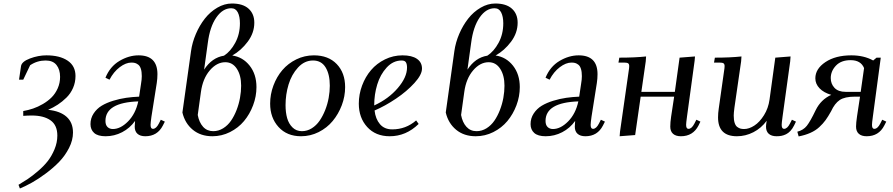

<svg xmlns="http://www.w3.org/2000/svg" viewBox="-20 -766 5065 1089"><path d="M85 282.2Q114.3 264.6 138.2 248.8Q162.1 232.9 195.3 204.6Q228.5 176.3 250.7 147.9Q272.9 119.6 289.1 81.1Q305.2 42.5 305.2 2.9Q305.2 -56.2 266.6 -83.5Q228 -110.8 160.2 -110.8Q138.2 -110.8 111.8 -108.9V-136.2Q140.1 -141.1 167.7 -150.4Q195.3 -159.7 223.6 -176.3Q252 -192.9 272.9 -213.9Q293.9 -234.9 307.4 -265.1Q320.8 -295.4 320.8 -330.1Q320.8 -371.6 300.5 -397.2Q280.3 -422.9 238.8 -422.9Q190.9 -422.9 150.9 -396L111.8 -314H87.9L99.1 -390.1Q102.5 -416.5 149.9 -434.3Q197.3 -452.1 243.2 -452.1Q318.8 -452.1 363.5 -422.1Q408.2 -392.1 408.2 -335Q408.2 -298.8 394.3 -267.1Q380.4 -235.4 356.7 -212.2Q333 -189 307.6 -172.4Q282.2 -155.8 252.9 -143.1Q321.3 -136.2 357.7 -103.5Q394 -70.8 394 -14.2Q394 29.3 371.6 73.2Q349.1 117.2 315.7 151.9Q282.2 186.5 239.7 218Q197.3 249.5 160.9 269.8Q124.5 290 92.8 303.2Z M493.2 -62Q493.2 -95.2 511 -122.3Q528.8 -149.4 556.6 -166.3Q584.5 -183.1 622.1 -194.6Q659.7 -206.1 695.6 -211.2Q731.4 -216.3 769 -217.8L779.8 -290Q784.2 -315.4 784.2 -334Q784.2 -358.9 779.1 -375.2Q773.9 -391.6 764.4 -398.9Q754.9 -406.2 746.1 -408.7Q737.3 -411.1 725.1 -411.1Q693.8 -411.1 659.2 -385Q624.5 -358.9 601.1 -314L578.1 -325.2Q604 -388.7 657.5 -420.4Q710.9 -452.1 766.1 -452.1Q873 -452.1 873 -345.2Q873 -320.3 869.1 -294.9L838.9 -104Q834 -68.8 834 -58.1Q834 -35.2 847.2 -35.2Q865.7 -35.2 880.9 -64.9L892.1 -86.9L915 -76.2L903.8 -54.2Q872.6 6.8 804.2 6.8Q775.4 6.8 759.8 -7.1Q744.1 -21 744.1 -47.9Q744.1 -60.5 746.1 -80.1Q716.8 -39.1 672.6 -16.1Q628.4 6.8 579.1 6.8Q534.7 6.8 513.9 -12Q493.2 -30.8 493.2 -62ZM578.1 -80.1Q578.1 -57.1 589.8 -45.7Q601.6 -34.2 620.1 -34.2Q663.6 -34.2 706.3 -77.4Q749 -120.6 764.2 -190.9Q578.1 -184.6 578.1 -80.1Z M1014.6 -127.9 1063.5 -476.1Q1070.3 -525.4 1091.1 -573.7Q1111.8 -622.1 1141.8 -660.4Q1171.9 -698.7 1212.4 -722.4Q1252.9 -746.1 1295.4 -746.1Q1357.4 -746.1 1389.9 -716.8Q1422.4 -687.5 1422.4 -637.2Q1422.4 -579.6 1385 -529.5Q1347.7 -479.5 1297.4 -451.2Q1357.4 -442.4 1396 -393.6Q1434.6 -344.7 1434.6 -272Q1434.6 -219.2 1415.5 -168.7Q1396.5 -118.2 1364 -79.3Q1331.5 -40.5 1284.4 -16.8Q1237.3 6.8 1184.6 6.8Q1118.2 6.8 1073.5 -30Q1028.8 -66.9 1014.6 -127.9ZM1101.6 -113.8Q1109.4 -71.8 1131.8 -46.9Q1154.3 -22 1189.5 -22Q1219.2 -22 1245.6 -38.3Q1272 -54.7 1290.3 -81.3Q1308.6 -107.9 1321.8 -141.8Q1335 -175.8 1341.3 -211.2Q1347.7 -246.6 1347.7 -279.8Q1347.7 -338.4 1323.5 -375.7Q1299.3 -413.1 1257.8 -413.1Q1209.5 -413.1 1169.7 -366.5Q1129.9 -319.8 1119.6 -244.1ZM1137.7 -371.1Q1182.1 -439.5 1250.5 -450.2Q1287.6 -474.1 1314.2 -523.2Q1340.8 -572.3 1340.8 -633.8Q1340.8 -671.9 1328.9 -695.6Q1316.9 -719.2 1291.5 -719.2Q1243.2 -719.2 1206.8 -666.7Q1170.4 -614.3 1158.7 -522.9Z M1512.2 -178.2Q1512.2 -231 1530.8 -280.8Q1549.3 -330.6 1581.5 -368.4Q1613.8 -406.2 1660.6 -429.2Q1707.5 -452.1 1760.3 -452.1Q1842.3 -452.1 1889.9 -402.6Q1937.5 -353 1937.5 -272Q1937.5 -219.2 1918.5 -168.9Q1899.4 -118.7 1866.9 -79.6Q1834.5 -40.5 1787.4 -16.8Q1740.2 6.8 1687.5 6.8Q1607.4 6.8 1559.8 -45.7Q1512.2 -98.1 1512.2 -178.2ZM1599.6 -169.9Q1599.6 -128.4 1608.6 -96.2Q1617.7 -64 1639.2 -43Q1660.6 -22 1692.4 -22Q1722.2 -22 1748.3 -38.3Q1774.4 -54.7 1792.7 -81.3Q1811 -107.9 1824.5 -141.8Q1837.9 -175.8 1844.2 -211.2Q1850.6 -246.6 1850.6 -279.8Q1850.6 -344.7 1826.7 -383.8Q1802.7 -422.9 1755.4 -422.9Q1707 -422.9 1670.4 -383.1Q1633.8 -343.3 1616.7 -286.6Q1599.6 -230 1599.6 -169.9Z M2015.1 -178.2Q2015.1 -231 2033.7 -280.8Q2052.2 -330.6 2084.5 -368.4Q2116.7 -406.2 2163.6 -429.2Q2210.4 -452.1 2263.2 -452.1Q2315.9 -452.1 2344.7 -432.4Q2373.5 -412.6 2373.5 -377Q2373.5 -342.3 2330.6 -295.2Q2287.6 -248 2226.6 -206.8Q2165.5 -165.5 2104.5 -139.2Q2109.9 -91.3 2135 -61.8Q2160.2 -32.2 2204.6 -32.2Q2282.2 -32.2 2340.3 -83L2354.5 -63Q2283.2 6.8 2190.4 6.8Q2110.4 6.8 2062.7 -45.7Q2015.1 -98.1 2015.1 -178.2ZM2102.5 -168Q2183.6 -205.1 2236.1 -266.4Q2288.6 -327.6 2288.6 -382.8Q2288.6 -402.3 2282.2 -412.6Q2275.9 -422.9 2258.3 -422.9Q2210 -422.9 2173.3 -383.1Q2136.7 -343.3 2119.6 -286.6Q2102.5 -230 2102.5 -169.9Z M2508.3 -127.9 2557.1 -476.1Q2564 -525.4 2584.7 -573.7Q2605.5 -622.1 2635.5 -660.4Q2665.5 -698.7 2706.1 -722.4Q2746.6 -746.1 2789.1 -746.1Q2851.1 -746.1 2883.5 -716.8Q2916 -687.5 2916 -637.2Q2916 -579.6 2878.7 -529.5Q2841.3 -479.5 2791 -451.2Q2851.1 -442.4 2889.6 -393.6Q2928.2 -344.7 2928.2 -272Q2928.2 -219.2 2909.2 -168.7Q2890.1 -118.2 2857.7 -79.3Q2825.2 -40.5 2778.1 -16.8Q2731 6.8 2678.2 6.8Q2611.8 6.8 2567.1 -30Q2522.5 -66.9 2508.3 -127.9ZM2595.2 -113.8Q2603 -71.8 2625.5 -46.9Q2647.9 -22 2683.1 -22Q2712.9 -22 2739.3 -38.3Q2765.6 -54.7 2783.9 -81.3Q2802.2 -107.9 2815.4 -141.8Q2828.6 -175.8 2835 -211.2Q2841.3 -246.6 2841.3 -279.8Q2841.3 -338.4 2817.1 -375.7Q2793 -413.1 2751.5 -413.1Q2703.1 -413.1 2663.3 -366.5Q2623.5 -319.8 2613.3 -244.1ZM2631.3 -371.1Q2675.8 -439.5 2744.1 -450.2Q2781.2 -474.1 2807.9 -523.2Q2834.5 -572.3 2834.5 -633.8Q2834.5 -671.9 2822.5 -695.6Q2810.5 -719.2 2785.2 -719.2Q2736.8 -719.2 2700.4 -666.7Q2664.1 -614.3 2652.3 -522.9Z M2989.3 -62Q2989.3 -95.2 3007.1 -122.3Q3024.9 -149.4 3052.7 -166.3Q3080.6 -183.1 3118.2 -194.6Q3155.8 -206.1 3191.7 -211.2Q3227.5 -216.3 3265.1 -217.8L3275.9 -290Q3280.3 -315.4 3280.3 -334Q3280.3 -358.9 3275.1 -375.2Q3270 -391.6 3260.5 -398.9Q3251 -406.2 3242.2 -408.7Q3233.4 -411.1 3221.2 -411.1Q3189.9 -411.1 3155.3 -385Q3120.6 -358.9 3097.2 -314L3074.2 -325.2Q3100.1 -388.7 3153.6 -420.4Q3207 -452.1 3262.2 -452.1Q3369.1 -452.1 3369.1 -345.2Q3369.1 -320.3 3365.2 -294.9L3335 -104Q3330.1 -68.8 3330.1 -58.1Q3330.1 -35.2 3343.3 -35.2Q3361.8 -35.2 3377 -64.9L3388.2 -86.9L3411.1 -76.2L3399.9 -54.2Q3368.7 6.8 3300.3 6.8Q3271.5 6.8 3255.9 -7.1Q3240.2 -21 3240.2 -47.9Q3240.2 -60.5 3242.2 -80.1Q3212.9 -39.1 3168.7 -16.1Q3124.5 6.8 3075.2 6.8Q3030.8 6.8 3010 -12Q2989.3 -30.8 2989.3 -62ZM3074.2 -80.1Q3074.2 -57.1 3085.9 -45.7Q3097.7 -34.2 3116.2 -34.2Q3159.7 -34.2 3202.4 -77.4Q3245.1 -120.6 3260.3 -190.9Q3074.2 -184.6 3074.2 -80.1Z M3487.8 -411.1 3492.7 -439Q3581.1 -439 3644.5 -445.8L3642.6 -418L3617.7 -245.1H3807.6L3834.5 -439L3921.9 -445.8L3919.9 -421.9L3876.5 -104Q3871.6 -68.8 3871.6 -58.1Q3871.6 -35.2 3884.8 -35.2Q3903.3 -35.2 3918.5 -64.9L3929.7 -86.9L3952.6 -76.2L3941.9 -54.2Q3910.6 6.8 3841.8 6.8Q3813 6.8 3797.4 -7.1Q3781.7 -21 3781.7 -47.9Q3781.7 -71.8 3786.6 -105L3803.7 -217.8H3613.8L3582.5 0L3494.6 6.8L3496.6 -19L3545.9 -363.8Q3548.8 -380.9 3548.8 -391.1Q3548.8 -402.8 3542.5 -407Q3536.1 -411.1 3518.6 -411.1Z M4029.8 -411.1 4034.7 -439Q4122.1 -439 4185.5 -445.8L4183.6 -418L4145.5 -154.8Q4141.6 -124.5 4141.6 -110.8Q4141.6 -85.9 4146.7 -69.6Q4151.9 -53.2 4161.4 -46.1Q4170.9 -39.1 4179.7 -36.6Q4188.5 -34.2 4200.7 -34.2Q4228.5 -34.2 4258.5 -53.7Q4288.6 -73.2 4313.2 -112.5Q4337.9 -151.9 4344.7 -201.2L4377.4 -439L4463.9 -445.8L4461.9 -418L4418.5 -104Q4413.6 -68.8 4413.6 -58.1Q4413.6 -35.2 4426.8 -35.2Q4445.3 -35.2 4460.4 -64.9L4471.7 -86.9L4494.6 -76.2L4483.9 -54.2Q4474.6 -35.6 4462.9 -23.2Q4451.2 -10.7 4438 -4.4Q4424.8 2 4412.1 4.4Q4399.4 6.8 4384.8 6.8Q4356 6.8 4340.3 -7.1Q4324.7 -21 4324.7 -47.9Q4324.7 -58.6 4328.6 -81.1Q4297.9 -39.1 4253.2 -16.1Q4208.5 6.8 4159.7 6.8Q4052.7 6.8 4052.7 -100.1Q4052.7 -124.5 4056.6 -149.9L4086.9 -363.8Q4089.8 -380.9 4089.8 -391.1Q4089.8 -402.8 4083.5 -407Q4077.1 -411.1 4059.6 -411.1Z M4502.4 -19Q4536.6 -27.8 4556.2 -52.5Q4575.7 -77.1 4606.4 -141.1Q4635.7 -201.2 4694.8 -228Q4652.3 -240.2 4628.4 -265.1Q4604.5 -290 4604.5 -321.8Q4604.5 -375.5 4661.6 -413.8Q4718.8 -452.1 4808.6 -452.1Q4879.9 -452.1 4932.6 -422.9L4951.7 -439H4975.6L4930.7 -104Q4925.8 -68.8 4925.8 -58.1Q4925.8 -35.2 4938.5 -35.2Q4957.5 -35.2 4972.7 -64.9L4983.9 -86.9L5006.8 -76.2L4995.6 -54.2Q4964.4 6.8 4895.5 6.8Q4866.7 6.8 4851.1 -7.1Q4835.4 -21 4835.4 -47.9Q4835.4 -68.4 4840.8 -105L4857.9 -217.8H4828.6Q4771.5 -217.8 4742.9 -198.7Q4714.4 -179.7 4693.8 -134.8Q4677.2 -105 4662.6 -84.7Q4647.9 -64.5 4626.7 -44.9Q4605.5 -25.4 4576.4 -12.5Q4547.4 0.5 4509.8 7.8ZM4691.9 -323.2Q4691.9 -290.5 4713.1 -267.8Q4734.4 -245.1 4775.9 -245.1H4861.8L4880.9 -379.9Q4862.3 -424.8 4804.7 -424.8Q4750.5 -424.8 4721.2 -393.6Q4691.9 -362.3 4691.9 -323.2Z"/></svg>

Font: Dihjauti
Style: Bold Italic
Weight: 700
Italic angle: -9°
Designer: T. Christopher White
Version: Version 3.0.0